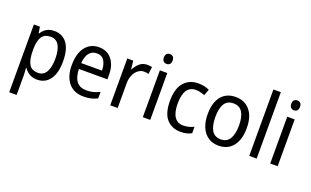

<svg xmlns="http://www.w3.org/2000/svg" viewBox="-102 -1293 3345 2065"><g transform="rotate(20 1570.5 -260.0)"><path d="M312 -546Q403 -546 456 -477Q509 -408 509 -269Q509 -133 456 -61.5Q403 10 313 10Q259 10 222 -12.5Q185 -35 163 -69H158Q159 -51 161 -28Q163 -5 163 13V240H78V-536H147L159 -463H163Q186 -501 221.5 -523.5Q257 -546 312 -546ZM295 -474Q225 -474 194.5 -427.5Q164 -381 163 -286V-268Q163 -166 192.5 -114Q222 -62 297 -62Q360 -62 390.5 -117.5Q421 -173 421 -269Q421 -365 390.5 -419.5Q360 -474 295 -474Z M823 -546Q886 -546 931 -515.5Q976 -485 999.5 -430.5Q1023 -376 1023 -306V-252H697Q701 -63 849 -63Q892 -63 927 -72Q962 -81 1000 -100V-25Q963 -7 926.5 1.5Q890 10 843 10Q732 10 671 -63Q610 -136 610 -264Q610 -398 667 -472Q724 -546 823 -546ZM822 -476Q767 -476 735.5 -436Q704 -396 698 -320H936Q936 -387 908.5 -431.5Q881 -476 822 -476Z M1372 -546Q1386 -546 1401 -544.5Q1416 -543 1429 -540L1418 -458Q1394 -465 1366 -465Q1330 -465 1299.5 -442Q1269 -419 1250.5 -378Q1232 -337 1232 -284V0H1147V-536H1215L1226 -441H1230Q1253 -486 1288.5 -516Q1324 -546 1372 -546Z M1564 -738Q1585 -738 1599 -724Q1613 -710 1613 -681Q1613 -653 1599 -639Q1585 -625 1564 -625Q1542 -625 1527.5 -639Q1513 -653 1513 -681Q1513 -710 1527 -724Q1541 -738 1564 -738ZM1605 -536V0H1520V-536Z M1954 10Q1853 10 1793.5 -57Q1734 -124 1734 -265Q1734 -407 1795.5 -476.5Q1857 -546 1959 -546Q1996 -546 2029.5 -538.5Q2063 -531 2086 -519L2059 -448Q2037 -457 2010 -464Q1983 -471 1960 -471Q1822 -471 1822 -266Q1822 -167 1856 -115.5Q1890 -64 1957 -64Q1992 -64 2022 -72Q2052 -80 2078 -93V-19Q2027 10 1954 10Z M2611 -269Q2611 -139 2552 -64.5Q2493 10 2386 10Q2319 10 2269 -23.5Q2219 -57 2191.5 -119.5Q2164 -182 2164 -269Q2164 -402 2222.5 -474Q2281 -546 2388 -546Q2489 -546 2550 -474.5Q2611 -403 2611 -269ZM2252 -269Q2252 -171 2284.5 -116.5Q2317 -62 2388 -62Q2457 -62 2490 -116Q2523 -170 2523 -269Q2523 -367 2490 -420Q2457 -473 2387 -473Q2316 -473 2284 -420Q2252 -367 2252 -269Z M2823 0H2738V-760H2823Z M3022 -738Q3043 -738 3057 -724Q3071 -710 3071 -681Q3071 -653 3057 -639Q3043 -625 3022 -625Q3000 -625 2985.5 -639Q2971 -653 2971 -681Q2971 -710 2985 -724Q2999 -738 3022 -738ZM3063 -536V0H2978V-536Z"/></g></svg>

Font: Noto Sans Telugu SemiCondensed
Style: Regular
Weight: 400
Width: 4
Designer: Jelle Bosma - Monotype Design Team
Foundry: Monotype Imaging Inc.
Version: Version 2.005; ttfautohint (v1.8.4.7-5d5b)